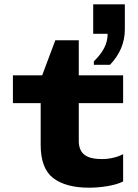

<svg xmlns="http://www.w3.org/2000/svg" viewBox="-20 -861 640 892"><path d="M394 11Q286 11 227.5 -33.5Q169 -78 169 -188V-382H40V-511H176L237 -674H346V-511H552V-382H346V-204Q346 -181 355.5 -162Q365 -143 388.5 -132.5Q412 -122 454 -122Q481 -122 508 -128.5Q535 -135 552 -145V-18Q525 -4 480.5 3.5Q436 11 394 11ZM416 -560V-576Q447 -606 463.5 -637Q480 -668 480 -704H413V-841H560V-725Q560 -677 542 -635.5Q524 -594 491 -560Z"/></svg>

Font: Chivo Mono Medium ExtraBold
Style: Regular
Weight: 800
Monospace: yes
Version: Version 1.008